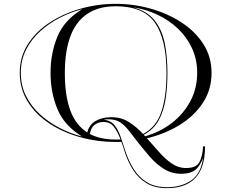

<svg xmlns="http://www.w3.org/2000/svg" viewBox="-20 -730 1203 1001"><path d="M746 -9Q777 25 808 61Q839 97 874 121.5Q909 146 950.5 146Q1002.5 146 1019 116.5Q1035.5 87 1039 33H1049Q1049 144.5 998.5 197.8Q948 251 850.5 251Q786 251 743.2 224.5Q700.5 198 674.5 156.8Q648.5 115.5 633.5 71.5Q628.5 55.5 623.5 39.8Q618.5 24 613 9.5Q605.5 10 598 10Q590.5 10 583 10Q486.5 10 397 -15Q307.5 -40 236.8 -86.8Q166 -133.5 124.5 -200.2Q83 -267 83 -350Q83 -433.5 125.5 -500Q168 -566.5 240 -613.2Q312 -660 401 -685Q490 -710 583 -710Q676 -710 765 -685Q854 -660 926 -613.2Q998 -566.5 1040.5 -500Q1083 -433.5 1083 -350Q1083 -263 1038 -194.2Q993 -125.5 916.5 -78.5Q840 -31.5 746 -9ZM583 -697.5Q452.5 -697.5 385.2 -610.8Q318 -524 318 -350Q318 -232.5 346.2 -155.2Q374.5 -78 435 -39.5Q445 -80.5 479.2 -99.8Q513.5 -119 560.5 -119Q612.5 -119 652.5 -93.5Q692.5 -68 726 -31.5Q794.5 -67 821.2 -146.8Q848 -226.5 848 -350Q848 -524 788.2 -610.8Q728.5 -697.5 583 -697.5ZM729.5 -27.5 736.5 -19.5Q812 -40.5 873.5 -87Q935 -133.5 971.5 -200.8Q1008 -268 1008 -350Q1008 -420 981 -478.5Q954 -537 907 -581.2Q860 -625.5 799.8 -653.8Q739.5 -682 673 -692Q747.5 -672.5 786.2 -623.5Q825 -574.5 839 -504Q853 -433.5 853 -350Q853 -278.5 843.5 -215Q834 -151.5 807.5 -103Q781 -54.5 729.5 -27.5ZM243.5 -350Q243.5 -453 279.5 -539.5Q315.5 -626 408.5 -682Q349.5 -667 292.8 -638Q236 -609 189.8 -567.2Q143.5 -525.5 116 -471Q88.5 -416.5 88.5 -350Q88.5 -283.5 116 -229Q143.5 -174.5 189.8 -132.8Q236 -91 292.8 -62Q349.5 -33 408.5 -18Q315.5 -74.5 279.5 -161Q243.5 -247.5 243.5 -350ZM520.5 -106Q559 -101.5 579 -75Q599 -48.5 611.2 -10Q623.5 28.5 638 70Q653.5 114 679.2 154.5Q705 195 746.5 220.5Q788 246 850.5 246Q925 246 976.2 211Q1027.5 176 1038.5 94Q1020 140.5 994.8 158.2Q969.5 176 926 176Q874 176 833.8 150.2Q793.5 124.5 761 86.8Q728.5 49 699.5 12.5Q672.5 -21.5 651.8 -48.8Q631 -76 607 -92Q583 -108 546.5 -108Q533 -108 520.5 -106ZM448.5 -31.5Q503 -2.5 583 -2.5Q589.5 -2.5 596 -2.5Q602.5 -2.5 608.5 -3Q594 -42 574.2 -68Q554.5 -94 520.5 -94Q491.5 -94 472.8 -79Q454 -64 448.5 -31.5Z"/></svg>

Font: Engraving Unshaded CC
Style: Bold
Weight: 700
Designer: indestructible type*
Foundry: Cowboy Collective
Version: Version 1.000